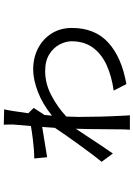

<svg xmlns="http://www.w3.org/2000/svg" viewBox="138 -824 723 1040"><g transform="rotate(-90 500.0 -303.5)"><path d="M345.2 -585Q346.7 -597.7 345.9 -617.2Q345.2 -636.7 345.2 -645L428.2 -643.1Q424.3 -626.5 418.7 -591.8Q413.1 -557.1 407.2 -512.2L436 -482.9L397.9 -424.8L394 -383.8Q457 -435.1 523.4 -460.4Q589.8 -485.8 644 -485.8Q707.5 -485.8 758.5 -459.5Q809.6 -433.1 839.4 -385.7Q869.1 -338.4 869.1 -275.9Q869.1 -150.9 789.1 -78.4Q709 -5.9 564.9 19L529.8 -49.8Q607.9 -60.5 668.2 -88.1Q728.5 -115.7 762.7 -162.6Q796.9 -209.5 796.9 -277.8Q796.9 -309.1 779.8 -342.3Q762.7 -375.5 726.8 -398.2Q690.9 -420.9 634.8 -420.9Q568.4 -420.9 504.9 -387.9Q441.4 -355 389.2 -306.2L387.2 -240.2Q387.2 -185.1 388.7 -127Q390.1 -68.8 393.1 -11.2Q393.6 -0.5 394.3 13.2Q395 26.9 396 38.1H317.9Q318.8 28.8 319.3 14.4Q319.8 0 319.8 -8.8Q320.8 -52.7 320.8 -120.1Q320.8 -187.5 323.2 -254.9Q302.7 -224.6 278.8 -188Q254.9 -151.4 231.4 -116.2Q208 -81.1 189 -54.2L144 -115.2Q160.6 -134.8 185.1 -167.2Q209.5 -199.7 236.3 -236.8Q263.2 -273.9 287.6 -308.6Q312 -343.3 328.1 -368.2L333 -437L168.9 -410.2L162.1 -480Q176.3 -480 187.3 -480.7Q198.2 -481.4 210.9 -481.9Q231.9 -483.4 267.8 -487.8Q303.7 -492.2 337.9 -498Z"/></g></svg>

Font: Source Han Sans CN
Style: Regular
Weight: 400
Designer: Ryoko NISHIZUKA  (kana, bopomofo & ideographs); Paul D. Hunt (Latin, Greek & Cyrillic); Sandoll Communications , Soo-you
Foundry: Adobe
Version: Version 2.004;hotconv 1.0.118;makeotfexe 2.5.65603